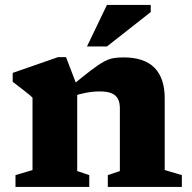

<svg xmlns="http://www.w3.org/2000/svg" viewBox="-20 -736 757 756"><path d="M284 -396V-62.5L331.5 -46.5V0H41V-46.5L108 -66.5V-351.5Q99 -360.5 80.2 -375.2Q61.5 -390 30 -414V-449L208.5 -511H240ZM404.5 -46.5 452 -62.5V-309.5Q452 -332.5 444.2 -347Q436.5 -361.5 419.2 -368.8Q402 -376 373 -376Q347 -376 319.8 -371Q292.5 -366 269 -357.5L257 -394Q306 -434.5 336.8 -458Q367.5 -481.5 388.2 -492.8Q409 -504 426.5 -507Q444 -510 466 -510Q548.5 -510 588.5 -469Q628.5 -428 628.5 -349.5V-66.5L696 -46.5V0H404.5ZM322.5 -553 401 -716.5H573.5V-688.5L401 -553Z"/></svg>

Font: Newsreader 9pt
Style: Bold
Weight: 700
Designer: Hugues Gentile
Foundry: Production Type
Version: Version 1.003